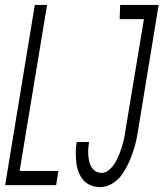

<svg xmlns="http://www.w3.org/2000/svg" viewBox="-20 -755 667 783"><path d="M1 0 122 -735H172L60 -58H218L209 0ZM388 8Q368 8 349.5 0.5Q331 -7 319 -21.5Q307 -36 300 -54.5Q293 -73 291 -93.5Q289 -114 289 -134.5Q289 -155 293 -176H343Q341 -162 340 -148.5Q339 -135 340 -122Q341 -109 344 -96.5Q347 -84 353 -73.5Q359 -63 370 -56.5Q381 -50 395 -50Q408 -50 420 -58.5Q432 -67 440.5 -78Q449 -89 455.5 -102Q462 -115 467 -127.5Q472 -140 476 -153Q480 -166 483.5 -179.5Q487 -193 489 -206Q491 -219 493 -232L567 -677H468L470 -735H627L543 -223Q540 -205 536.5 -187Q533 -169 527.5 -151.5Q522 -134 515.5 -116.5Q509 -99 500.5 -82Q492 -65 481.5 -49Q471 -33 456.5 -20Q442 -7 424 0.5Q406 8 388 8Z"/></svg>

Font: Iosevka Light Extended Oblique
Style: Regular
Weight: 300
Width: 7
Italic angle: -9°
Monospace: yes
Designer: Belleve Invis
Foundry: Belleve Invis
Version: Version 32.5.0; ttfautohint (v1.8.4)